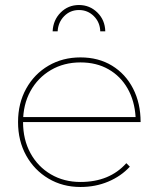

<svg xmlns="http://www.w3.org/2000/svg" viewBox="-20 -746 629 766"><path d="M521 -279Q517 -344 489 -393Q461 -442 413 -469.5Q365 -497 301 -497Q235 -497 183 -466.5Q131 -436 101.5 -382.5Q72 -329 72 -259Q72 -189 101.5 -135Q131 -81 183 -50.5Q235 -20 301 -20Q417 -20 484 -95L498 -81Q463 -43 412 -21.5Q361 0 301 0Q230 0 173.5 -33.5Q117 -67 84.5 -125.5Q52 -184 52 -259Q52 -334 84.5 -392.5Q117 -451 173.5 -484Q230 -517 301 -517Q373 -517 427 -484Q481 -451 511 -392.5Q541 -334 541 -259H64V-279ZM210 -621H190Q192 -666 222 -696Q252 -726 295 -726Q338 -726 368.5 -696Q399 -666 400 -621H380Q379 -657 354.5 -681.5Q330 -706 295 -706Q260 -706 236 -681.5Q212 -657 210 -621Z"/></svg>

Font: Alexandria Thin
Style: Regular
Weight: 250
Designer: Mohamed Gaber
Foundry: Kief Type Foundry
Version: Version 5.100